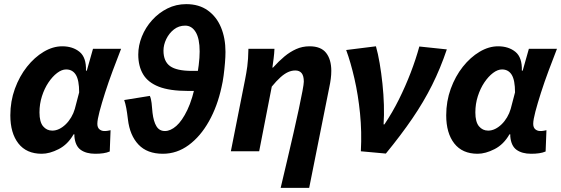

<svg xmlns="http://www.w3.org/2000/svg" viewBox="-20 -732 2715 929"><path d="M182 12Q108 12 69 -38Q30 -88 30 -174Q30 -242 52 -302.5Q74 -363 110.5 -409Q147 -455 191.5 -481.5Q236 -508 281 -508Q332 -508 365 -481Q398 -454 396 -390H400L430 -496H566Q546 -445 525.5 -390Q505 -335 488.5 -283.5Q472 -232 461.5 -192Q451 -152 451 -133Q451 -115 461 -106.5Q471 -98 485 -98Q496 -98 502.5 -99.5Q509 -101 515 -102L511 1Q497 7 479.5 9.5Q462 12 441 12Q397 12 370.5 -7Q344 -26 340 -72Q340 -74 340 -76.5Q340 -79 340 -82H336Q308 -33 264 -10.5Q220 12 182 12ZM233 -100Q250 -100 266.5 -108Q283 -116 298 -130.5Q313 -145 324.5 -164.5Q336 -184 342 -205L363 -285Q363 -344 347 -370Q331 -396 300 -396Q279 -396 256.5 -379Q234 -362 214.5 -333Q195 -304 183 -266.5Q171 -229 171 -188Q171 -142 188.5 -121Q206 -100 233 -100Z M768 12Q692 12 650 -32.5Q608 -77 599 -154Q595 -188 591 -209Q587 -230 581 -248L705 -268Q711 -255 713.5 -233.5Q716 -212 718 -186Q723 -144 737 -121Q751 -98 778 -98Q805 -98 833 -122.5Q861 -147 886.5 -200Q912 -253 929 -340Q937 -381 941.5 -417Q946 -453 946 -483Q946 -545 927 -576.5Q908 -608 876 -608Q845 -608 821.5 -589.5Q798 -571 784.5 -543Q771 -515 771 -487Q771 -435 803 -412Q835 -389 909 -389H956L946 -292H890Q801 -292 748.5 -312.5Q696 -333 672.5 -372.5Q649 -412 649 -468Q649 -512 666.5 -555.5Q684 -599 716 -634.5Q748 -670 790 -691Q832 -712 881 -712Q943 -712 985.5 -681.5Q1028 -651 1049.5 -599Q1071 -547 1071 -481Q1071 -458 1068.5 -427.5Q1066 -397 1062 -366.5Q1058 -336 1052 -311Q1032 -218 991 -145Q950 -72 893 -30Q836 12 768 12Z M1338 177Q1354 110 1370 41.5Q1386 -27 1400.5 -90Q1415 -153 1426 -205Q1437 -257 1443.5 -291.5Q1450 -326 1450 -337Q1450 -365 1439.5 -378Q1429 -391 1409 -391Q1391 -391 1373.5 -383Q1356 -375 1337 -358Q1318 -341 1295 -313L1234 0H1097L1166 -348Q1172 -378 1176.5 -410.5Q1181 -443 1182 -496H1308Q1307 -473 1304 -449.5Q1301 -426 1298 -405H1301Q1329 -436 1356 -458.5Q1383 -481 1413 -494.5Q1443 -508 1478 -508Q1533 -508 1558 -476Q1583 -444 1583 -389Q1583 -371 1580.5 -351Q1578 -331 1573 -308L1476 177Z M1726 0Q1731 -94 1722 -183.5Q1713 -273 1695 -351.5Q1677 -430 1655 -490L1799 -508Q1809 -473 1817 -426Q1825 -379 1830.5 -327Q1836 -275 1837.5 -224.5Q1839 -174 1836 -130H1840Q1879 -188 1910.5 -251.5Q1942 -315 1967 -380Q1992 -445 2009 -507L2142 -493Q2111 -401 2070.5 -320Q2030 -239 1975 -158.5Q1920 -78 1847 11Z M2291 12Q2217 12 2178 -38Q2139 -88 2139 -174Q2139 -242 2161 -302.5Q2183 -363 2219.5 -409Q2256 -455 2300.5 -481.5Q2345 -508 2390 -508Q2441 -508 2474 -481Q2507 -454 2505 -390H2509L2539 -496H2675Q2655 -445 2634.5 -390Q2614 -335 2597.5 -283.5Q2581 -232 2570.5 -192Q2560 -152 2560 -133Q2560 -115 2570 -106.5Q2580 -98 2594 -98Q2605 -98 2611.5 -99.5Q2618 -101 2624 -102L2620 1Q2606 7 2588.5 9.5Q2571 12 2550 12Q2506 12 2479.5 -7Q2453 -26 2449 -72Q2449 -74 2449 -76.5Q2449 -79 2449 -82H2445Q2417 -33 2373 -10.5Q2329 12 2291 12ZM2342 -100Q2359 -100 2375.5 -108Q2392 -116 2407 -130.5Q2422 -145 2433.5 -164.5Q2445 -184 2451 -205L2472 -285Q2472 -344 2456 -370Q2440 -396 2409 -396Q2388 -396 2365.5 -379Q2343 -362 2323.5 -333Q2304 -304 2292 -266.5Q2280 -229 2280 -188Q2280 -142 2297.5 -121Q2315 -100 2342 -100Z"/></svg>

Font: Source Sans 3
Style: Bold Italic
Weight: 700
Italic angle: -11°
Designer: Paul D. Hunt
Foundry: Adobe
Version: Version 3.052;hotconv 1.1.0;makeotfexe 2.6.0